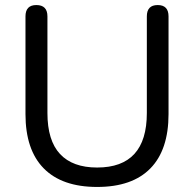

<svg xmlns="http://www.w3.org/2000/svg" viewBox="-20 -732 769 761"><path d="M365 9Q226 9 153.5 -64.5Q81 -138 81 -280V-667Q81 -712 124 -712Q168 -712 168 -667V-284Q168 -175 218 -121.5Q268 -68 365 -68Q562 -68 562 -284V-667Q562 -712 605 -712Q648 -712 648 -667V-280Q648 -138 576 -64.5Q504 9 365 9Z"/></svg>

Font: Chiron GoRound TC N
Style: Regular
Weight: 350
Designer: Ryoko NISHIZUKA 西塚涼子 (kana, bopomofo & ideographs); Paul D. Hunt (Latin, Greek & Cyrillic); Sandoll Communications 산돌커뮤니
Foundry: Adobe
Version: Version 1.000;hotconv 1.1.1;makeotfexe 2.6.0